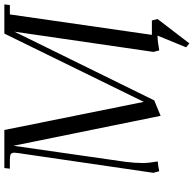

<svg xmlns="http://www.w3.org/2000/svg" viewBox="-24 -718 888 880"><g transform="rotate(-90 420.0 -278.0)"><path d="M67.9 -19 158.2 -637.2Q160.2 -650.9 160.2 -655.8Q160.2 -668.5 153.3 -672.6Q146.5 -676.8 127.9 -676.8H86.9L89.8 -702.1H264.2L393.1 -63L706.1 -702.1H839.8L836.9 -676.8H793.9L700.2 -25.9H766.1L772.9 0L661.1 146L643.1 130.9L696.8 0Q671.9 0 628.9 7.8L622.1 -19L714.8 -655.8L399.9 -15.1L329.1 14.2L191.9 -660.2L118.2 -146Q112.8 -103.5 112.8 -68.8Q112.8 -40 120.1 1Q100.1 2.4 75.2 7.8Z"/></g></svg>

Font: Dihjauti
Style: Italic
Weight: 400
Italic angle: -9°
Designer: T. Christopher White
Version: Version 3.0.0